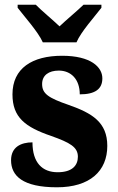

<svg xmlns="http://www.w3.org/2000/svg" viewBox="-20 -786 501 816"><path d="M162 -606H305C324 -651 382 -715 411 -753V-766H335C312 -743 261 -701 233 -674C205 -701 154 -743 132 -766H55V-753C84 -715 142 -651 162 -606ZM222 10C362 10 436 -59 436 -166C436 -266 372 -305 272 -340C185 -370 159 -388 159 -429C159 -466 187 -486 230 -486C281 -486 319 -450 319 -385C385 -385 415 -408 415 -453C415 -501 366 -549 244 -549C117 -549 33 -496 33 -385C33 -287 87 -246 198 -208C277 -180 311 -161 311 -120C311 -83 287 -54 225 -54C160 -54 118 -94 118 -181C69 -181 27 -161 27 -105C27 -39 76 10 222 10Z"/></svg>

Font: Noto Serif Hebrew SemiCondensed ExtraBold
Style: Regular
Weight: 800
Width: 4
Designer: Monotype Design Team
Foundry: Monotype Imaging Inc.
Version: Version 2.004